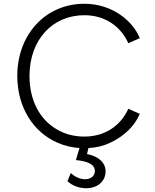

<svg xmlns="http://www.w3.org/2000/svg" viewBox="-20 -777 825 1022"><path d="M439 225C499 225 542 188 542 135C542 90 506 55 443 43L451 11C492 9 530 0 564 -16C644 -52 700 -112 724 -171L663 -198C623 -109 540 -50 429 -50C372 -50 322 -64 278 -91C189 -145 137 -245 137 -373C137 -564 258 -696 429 -696C540 -696 623 -636 663 -547L724 -574C688 -664 579 -757 429 -757C224 -757 72 -595 72 -373C72 -206 157 -73 287 -17C323 -1 362 8 403 11L384 75C451 82 485 99 485 134C485 158 465 177 433 177C408 177 378 165 357 144L339 187C363 211 402 225 439 225Z"/></svg>

Font: Plus Jakarta Sans Light
Style: Regular
Weight: 300
Designer: Gumpita Rahayu
Foundry: Tokotype
Version: Version 2.071;gftools[0.9.30]